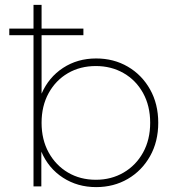

<svg xmlns="http://www.w3.org/2000/svg" viewBox="-20 -762 719 785"><path d="M373 3Q297 3 237.5 -35.5Q178 -74 149 -142V0H117V-618H18V-645H117V-742H150V-645H321V-618H150V-379Q179 -446 238 -484.5Q297 -523 373 -523Q445 -523 502.5 -489.5Q560 -456 593.5 -396.5Q627 -337 627 -260Q627 -183 593.5 -123.5Q560 -64 502.5 -30.5Q445 3 373 3ZM372 -27Q435 -27 485.5 -56.5Q536 -86 565 -138.5Q594 -191 594 -260Q594 -329 565 -381.5Q536 -434 485.5 -463Q435 -492 372 -492Q308 -492 258 -463Q208 -434 179 -381.5Q150 -329 150 -260Q150 -191 179 -138.5Q208 -86 258 -56.5Q308 -27 372 -27Z"/></svg>

Font: Montserrat ExtraLight
Style: Regular
Weight: 200
Designer: Julieta Ulanovsky
Foundry: Julieta Ulanovsky
Version: Version 9.000; ttfautohint (v1.8.4.7-5d5b)